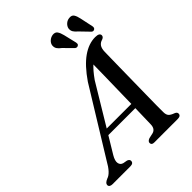

<svg xmlns="http://www.w3.org/2000/svg" viewBox="-278 -1038 1172 1172"><g transform="rotate(-45 308.0 -452.5)"><path d="M127 -122.5Q108 -90.5 111.8 -70.2Q115.5 -50 135.5 -44.5L163 -39.5Q179.5 -33.5 179.5 -21Q179.5 0 151.5 0H0Q-28.5 0 -28.5 -19.5Q-28.5 -35 0 -47Q36 -57.5 74 -126.5L334 -549Q391 -632 446.5 -671Q502 -710 558 -710Q578 -710 586.5 -704.2Q595 -698.5 595 -689.5Q595 -675.5 577.5 -669Q558 -664 547.2 -648.8Q536.5 -633.5 536 -604.5Q535.5 -583 534.8 -542.5Q534 -502 533.2 -450.5Q532.5 -399 531.5 -344.2Q530.5 -289.5 529.8 -239Q529 -188.5 528.5 -149.8Q528 -111 528.5 -92.5Q528.5 -70 538 -58.8Q547.5 -47.5 573 -38.5Q588.5 -32 588.5 -20Q588.5 0 560.5 0H358Q336 0 336 -18Q336 -32 356.5 -39.5L390.5 -47Q420.5 -55 421.5 -93Q423 -136 425 -230H192ZM370.5 -526 213.5 -265.5H426Q427 -324.5 428.5 -387.2Q430 -450 431 -506Q432 -562 432.5 -599.5Q420.5 -588.5 405 -570.8Q389.5 -553 370.5 -526ZM575.5 -852.5 593.5 -768Q596 -753.5 587 -747.5Q576 -740.5 566 -749L509 -808Q494 -820 486.2 -832.8Q478.5 -845.5 480.5 -862Q483.5 -878 497.2 -890.5Q511 -903 529.5 -904.5Q552 -907 561.2 -892.2Q570.5 -877.5 575.5 -852.5ZM432.5 -852.5 452.5 -768.5Q453.5 -762.5 453 -757.2Q452.5 -752 446.5 -748Q436 -741 424.5 -749L367 -807Q351.5 -818 343.5 -830.2Q335.5 -842.5 337 -859Q339 -875 352.5 -887.5Q366 -900 384.5 -903Q406.5 -905.5 416.5 -891.5Q426.5 -877.5 432.5 -852.5Z"/></g></svg>

Font: Fraunces 9pt
Style: Italic
Weight: 400
Italic angle: -16°
Version: Version 1.000;[b76b70a41]